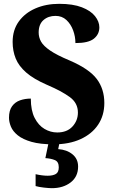

<svg xmlns="http://www.w3.org/2000/svg" viewBox="-20 -744 596 1003"><path d="M261 10Q190 10 144.5 -3Q99 -16 73 -37Q47 -58 37 -82.5Q27 -107 27 -129Q27 -167 43 -189Q59 -211 85 -220Q111 -229 141 -229Q141 -167 161 -128Q181 -89 212.5 -70.5Q244 -52 279 -52Q330 -52 358.5 -83Q387 -114 387 -156Q387 -206 344.5 -237Q302 -268 225 -301Q156 -331 117 -365Q78 -399 62 -438.5Q46 -478 46 -525Q46 -587 78 -631.5Q110 -676 165 -700Q220 -724 289 -724Q361 -724 407.5 -706Q454 -688 476.5 -659.5Q499 -631 499 -601Q499 -565 470.5 -542Q442 -519 374 -519Q374 -553 362 -585.5Q350 -618 327 -639.5Q304 -661 270 -661Q232 -661 207 -639Q182 -617 182 -574Q182 -549 194.5 -526.5Q207 -504 242 -480Q277 -456 344 -428Q446 -384 485.5 -331.5Q525 -279 525 -206Q525 -141 492.5 -92.5Q460 -44 400.5 -17Q341 10 261 10ZM251 239Q236 239 209.5 236Q183 233 166 228V166Q202 174 229 174Q256 174 271.5 165Q287 156 287 130Q287 101 267 92.5Q247 84 217 82L236 -9H293L284 35Q329 38 358.5 62Q388 86 388 126Q388 179 349 209Q310 239 251 239Z"/></svg>

Font: Noto Serif Ethiopic SemiCondensed ExtraBold
Style: Regular
Weight: 800
Width: 4
Designer: Monotype Design Team
Foundry: Monotype Imaging Inc.
Version: Version 2.102; ttfautohint (v1.8.4.7-5d5b)